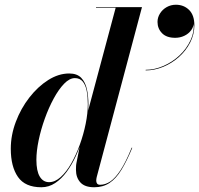

<svg xmlns="http://www.w3.org/2000/svg" viewBox="-20 -780 840 810"><path d="M377.5 10Q337.5 10 319 -10.5Q300.5 -31 300.5 -63.5Q300.5 -69.5 300.8 -77.2Q301 -85 302.5 -92.5L316 -160.5L340.5 -243.5L349 -303L468 -747.5H385V-750H579L388 -33Q386 -25 386 -17.5Q386 -11 389.5 -5.8Q393 -0.5 402.5 -0.5Q424 -0.5 445 -14.2Q466 -28 488.5 -62.2Q511 -96.5 535.5 -157L538 -156.5Q515 -100.5 492.2 -63.5Q469.5 -26.5 442 -8.2Q414.5 10 377.5 10ZM154.5 10Q86 10 55.8 -33.5Q25.5 -77 25.5 -152.5Q25.5 -210 46.8 -266.2Q68 -322.5 103.8 -368.5Q139.5 -414.5 183.2 -442.2Q227 -470 272 -470Q305 -470 322.5 -451.8Q340 -433.5 346.5 -404Q353 -374.5 353 -339.5Q353 -311.5 347 -275Q341 -238.5 329.2 -199.2Q317.5 -160 300.5 -122.8Q283.5 -85.5 261.5 -55.5Q239.5 -25.5 212.8 -7.8Q186 10 154.5 10ZM187 -11.5Q212 -11.5 236 -33Q260 -54.5 280.5 -90.5Q301 -126.5 316.8 -170Q332.5 -213.5 341.5 -258Q350.5 -302.5 350.5 -340.5Q350.5 -371.5 345.8 -396.5Q341 -421.5 329 -436Q317 -450.5 296 -450.5Q273.5 -450.5 250.5 -426.8Q227.5 -403 206.5 -364.2Q185.5 -325.5 169 -279.5Q152.5 -233.5 143 -188Q133.5 -142.5 133.5 -106Q133.5 -58.5 147.8 -35Q162 -11.5 187 -11.5ZM594.5 -483V-485.5Q632 -485.5 669.5 -501.8Q707 -518 737.2 -546.2Q767.5 -574.5 784.2 -611.2Q801 -648 796.5 -688.5H798Q798 -668 786.5 -652.5Q775 -637 757.2 -628.8Q739.5 -620.5 719 -620.5Q682.5 -620.5 663.5 -640Q644.5 -659.5 644.5 -687.5Q644.5 -706.5 655 -723.2Q665.5 -740 683.2 -750Q701 -760 722 -760Q755.5 -760 777.8 -738Q800 -716 800 -673.5Q800 -635 782.2 -600.5Q764.5 -566 734.8 -539.5Q705 -513 668.5 -498Q632 -483 594.5 -483Z"/></svg>

Font: Bodoni Moda 72pt SemiBold
Style: Italic
Weight: 600
Italic angle: -13°
Designer: Owen Earl
Foundry: indestructible type
Version: Version 2.004